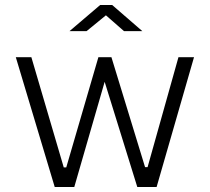

<svg xmlns="http://www.w3.org/2000/svg" viewBox="-20 -745 836 765"><path d="M474 -621H547L427 -725H379L257 -621H325L402 -684ZM753 -517H691L568 -79H558L424 -517H372L244 -78H234L105 -517H43L198 0H276L397 -419L527 0H604Z"/></svg>

Font: United Sans ExtraLight
Style: Regular
Weight: 200
Designer: Pablo Impallari, Rodrigo Fuenzalida (Modified by Dan O. Williams)
Version: Version 1.000;PS 001.000;hotconv 1.0.88;makeotf.lib2.5.64775